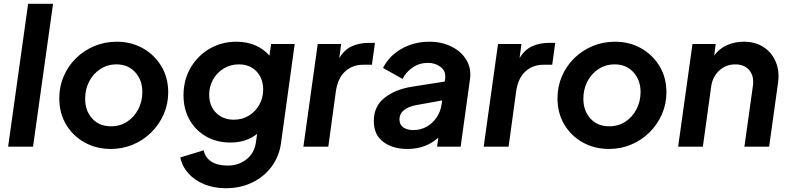

<svg xmlns="http://www.w3.org/2000/svg" viewBox="-20 -777 4182 1017"><path d="M23 0 129 -757H261L155 0Z M567 12Q490 12 428 -22.5Q366 -57 330 -117.5Q294 -178 294 -256Q294 -319 317.5 -373.5Q341 -428 383 -469Q425 -510 480 -533Q535 -556 598 -556Q675 -556 736.5 -521.5Q798 -487 834.5 -426.5Q871 -366 871 -288Q871 -226 847 -171.5Q823 -117 781 -75.5Q739 -34 684 -11Q629 12 567 12ZM568 -108Q616 -108 653.5 -132.5Q691 -157 712.5 -198.5Q734 -240 734 -290Q734 -353 696 -394.5Q658 -436 597 -436Q549 -436 511 -411Q473 -386 452 -345Q431 -304 431 -254Q431 -190 468.5 -149Q506 -108 568 -108Z M1176 220Q1114 220 1063 199.5Q1012 179 978.5 142Q945 105 935 57L1059 19Q1066 57 1099 78.5Q1132 100 1186 100Q1244 100 1285.5 67Q1327 34 1335 -20L1342 -68Q1285 -22 1201 -22Q1128 -22 1072 -54Q1016 -86 984 -142.5Q952 -199 952 -272Q952 -353 989 -417Q1026 -481 1089.5 -518.5Q1153 -556 1232 -556Q1287 -556 1332 -537Q1377 -518 1407 -482L1416 -544H1541L1468 -16Q1458 53 1418 106.5Q1378 160 1315.5 190Q1253 220 1176 220ZM1219 -143Q1264 -143 1299 -165Q1334 -187 1354 -223Q1374 -259 1374 -302Q1374 -361 1339 -398.5Q1304 -436 1245 -436Q1201 -436 1165.5 -414.5Q1130 -393 1109 -356.5Q1088 -320 1088 -275Q1088 -217 1124 -180Q1160 -143 1219 -143Z M1587 0 1663 -544H1787L1777 -469Q1804 -514 1844 -532Q1884 -550 1934 -550H1966L1950 -434H1903Q1847 -434 1808 -398.5Q1769 -363 1759 -293L1719 0Z M2139 12Q2060 12 2010 -25.5Q1960 -63 1960 -136Q1960 -214 2017 -259Q2074 -304 2164 -318L2336 -345L2338 -360Q2343 -400 2314.5 -422Q2286 -444 2247 -444Q2202 -444 2166.5 -420Q2131 -396 2112 -359L2009 -417Q2040 -480 2106 -518Q2172 -556 2255 -556Q2320 -556 2372 -530Q2424 -504 2451 -458.5Q2478 -413 2469 -354L2420 0H2295L2302 -48Q2235 12 2139 12ZM2096 -144Q2096 -116 2116.5 -102Q2137 -88 2169 -88Q2209 -88 2241 -106.5Q2273 -125 2293.5 -156Q2314 -187 2319 -224L2322 -245L2183 -220Q2145 -213 2120.5 -194Q2096 -175 2096 -144Z M2542 0 2618 -544H2742L2732 -469Q2759 -514 2799 -532Q2839 -550 2889 -550H2921L2905 -434H2858Q2802 -434 2763 -398.5Q2724 -363 2714 -293L2674 0Z M3206 12Q3129 12 3067 -22.5Q3005 -57 2969 -117.5Q2933 -178 2933 -256Q2933 -319 2956.5 -373.5Q2980 -428 3022 -469Q3064 -510 3119 -533Q3174 -556 3237 -556Q3314 -556 3375.5 -521.5Q3437 -487 3473.5 -426.5Q3510 -366 3510 -288Q3510 -226 3486 -171.5Q3462 -117 3420 -75.5Q3378 -34 3323 -11Q3268 12 3206 12ZM3207 -108Q3255 -108 3292.5 -132.5Q3330 -157 3351.5 -198.5Q3373 -240 3373 -290Q3373 -353 3335 -394.5Q3297 -436 3236 -436Q3188 -436 3150 -411Q3112 -386 3091 -345Q3070 -304 3070 -254Q3070 -190 3107.5 -149Q3145 -108 3207 -108Z M3572 0 3648 -544H3771L3763 -483Q3790 -520 3831 -538Q3872 -556 3920 -556Q3982 -556 4025.5 -527Q4069 -498 4089.5 -448.5Q4110 -399 4101 -337L4054 0H3923L3968 -322Q3975 -374 3949 -405Q3923 -436 3875 -436Q3826 -436 3790.5 -404Q3755 -372 3747 -319L3703 0Z"/></svg>

Font: Plus Jakarta Sans
Style: Bold Italic
Weight: 700
Italic angle: -8°
Designer: Gumpita Rahayu
Foundry: Tokotype
Version: Version 2.071; ttfautohint (v1.8.4.7-5d5b);gftools[0.9.29]